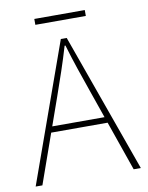

<svg xmlns="http://www.w3.org/2000/svg" viewBox="-86 -836 693 899"><g transform="rotate(-10 260.0 -387.0)"><path d="M10 0 246 -660H274L510 0H476L338 -396Q317 -456 298.5 -510.5Q280 -565 262 -626H258Q240 -565 221.5 -510.5Q203 -456 182 -396L42 0ZM112 -236V-264H405V-236ZM140 -746V-774H380V-746Z"/></g></svg>

Font: Source Sans 3
Style: Regular
Weight: 200
Designer: Paul D. Hunt
Foundry: Adobe
Version: Version 3.046;hotconv 1.0.118;makeotfexe 2.5.65603